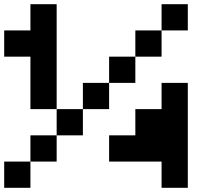

<svg xmlns="http://www.w3.org/2000/svg" viewBox="-20 -1020 1040 915"><path d="M750 -562.5V-625H812.5H875V-375V-125H812.5H750V-187.5V-250H625H500V-312.5V-375H562.5H625V-437.5V-500H687.5H750ZM125 -937.5V-1000H187.5H250V-750V-500H312.5H375V-562.5V-625H437.5H500V-687.5V-750H562.5H625V-812.5V-875H687.5H750V-937.5V-1000H812.5H875V-937.5V-875H812.5H750V-812.5V-750H687.5H625V-687.5V-625H562.5H500V-562.5V-500H437.5H375V-437.5V-375H312.5H250V-312.5V-250H187.5H125V-187.5V-125H62.5H0V-187.5V-250H62.5H125V-312.5V-375H187.5H250V-437.5V-500H187.5H125V-625V-750H62.5H0V-812.5V-875H62.5H125Z"/></svg>

Font: Press Start 2P
Style: Regular
Weight: 500
Monospace: yes
Version: Version 2.14